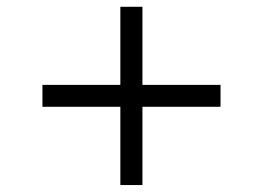

<svg xmlns="http://www.w3.org/2000/svg" viewBox="-20 -690 756 552"><path d="M326 -158V-383H102V-446H326V-670.5H389.5V-446H614V-383H389.5V-158Z"/></svg>

Font: Spartan Thin
Style: Regular
Weight: 400
Version: Version 1.004